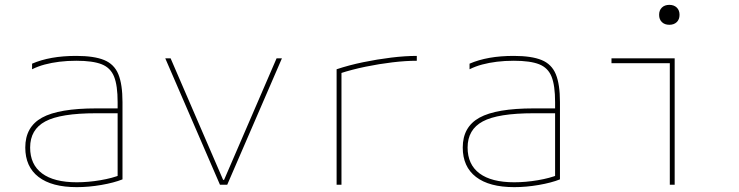

<svg xmlns="http://www.w3.org/2000/svg" viewBox="-20 -760 3040 790"><path d="M296 10Q193 10 138.5 -32Q84 -74 84 -153Q84 -238 153 -276Q222 -314 376 -314H474V-294H376Q229 -294 166.5 -260.5Q104 -227 104 -153Q104 -83 153 -46.5Q202 -10 296 -10Q343 -10 393 -18.5Q443 -27 477 -41L464 -27V-340Q464 -408 449.5 -444.5Q435 -481 398.5 -495.5Q362 -510 294 -510Q257 -510 224.5 -506Q192 -502 164 -494.5Q136 -487 112 -475V-498Q149 -514 194 -522Q239 -530 294 -530Q367 -530 408.5 -513Q450 -496 467 -454.5Q484 -413 484 -340V-22Q449 -8 397 1Q345 10 296 10Z M885 0 660 -520H682L898 -20H902L1118 -520H1140L915 0Z M1365 -475Q1416 -492 1474 -504Q1532 -516 1589.5 -523Q1647 -530 1695 -530V-510Q1649 -510 1594.5 -503.5Q1540 -497 1484 -485.5Q1428 -474 1379 -458L1385 -469V0H1365Z M2096 10Q1993 10 1938.5 -32Q1884 -74 1884 -153Q1884 -238 1953 -276Q2022 -314 2176 -314H2274V-294H2176Q2029 -294 1966.5 -260.5Q1904 -227 1904 -153Q1904 -83 1953 -46.5Q2002 -10 2096 -10Q2143 -10 2193 -18.5Q2243 -27 2277 -41L2264 -27V-340Q2264 -408 2249.5 -444.5Q2235 -481 2198.5 -495.5Q2162 -510 2094 -510Q2057 -510 2024.5 -506Q1992 -502 1964 -494.5Q1936 -487 1912 -475V-498Q1949 -514 1994 -522Q2039 -530 2094 -530Q2167 -530 2208.5 -513Q2250 -496 2267 -454.5Q2284 -413 2284 -340V-22Q2249 -8 2197 1Q2145 10 2096 10Z M2736 0V-500H2496V-520H2756V0ZM2734 -658Q2715 -658 2703.5 -669Q2692 -680 2692 -699Q2692 -718 2703.5 -729Q2715 -740 2734 -740Q2753 -740 2764.5 -729Q2776 -718 2776 -699Q2776 -680 2764.5 -669Q2753 -658 2734 -658Z"/></svg>

Font: M PLUS Code Latin Expanded Thin
Style: Regular
Weight: 250
Width: 7
Designer: Coji Morishita
Foundry: UNDERFOREST DESIGN
Version: Version 1.002; ttfautohint (v1.8.3)